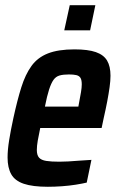

<svg xmlns="http://www.w3.org/2000/svg" viewBox="-20 -707 446 735"><path d="M163 8Q105 8 71 -3.5Q37 -15 23 -40Q9 -65 9 -104Q9 -133 15 -170.5Q21 -208 31 -254Q46 -323 61.5 -372.5Q77 -422 100.5 -454.5Q124 -487 163.5 -502.5Q203 -518 265 -518Q317 -518 347 -507.5Q377 -497 390 -475Q403 -453 403 -417Q403 -398 399.5 -373Q396 -348 390.5 -319Q385 -290 377 -255L369 -217H134Q128 -189 124.5 -168.5Q121 -148 121 -133Q121 -113 129.5 -103.5Q138 -94 157 -91Q176 -88 207 -88Q221 -88 241 -89Q261 -90 284 -92Q307 -94 330 -95L312 -8Q295 -4 270 0Q245 4 217 6Q189 8 163 8ZM152 -299H280L282 -310Q287 -336 290 -354Q293 -372 293 -384Q293 -401 288 -409Q283 -417 272 -419.5Q261 -422 244 -422Q222 -422 208 -418Q194 -414 185 -401.5Q176 -389 168 -364.5Q160 -340 152 -299ZM226 -591 247 -687H345L325 -591Z"/></svg>

Font: Saira Condensed SemiBold
Style: Italic
Weight: 600
Width: 3
Italic angle: -12°
Designer: Hector Gatti with collaboration of the Omnibus-Type team
Foundry: Omnibus-Type
Version: Version 1.101